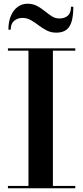

<svg xmlns="http://www.w3.org/2000/svg" viewBox="-20 -1009 446 1029"><path d="M22.5 0V-12.5H132.5V-737.5H22.5V-750H383.5V-737.5H263.5V-12.5H383.5V0ZM281.5 -834Q253 -834 230 -846Q207 -858 186.8 -873.5Q166.5 -889 145.5 -901Q124.5 -913 100 -913Q75 -913 56.2 -897.8Q37.5 -882.5 37.5 -850H25Q25 -892.5 38.2 -923.8Q51.5 -955 74.5 -972Q97.5 -989 126.5 -989Q156.5 -989 178.8 -977Q201 -965 220 -949.5Q239 -934 257.5 -922Q276 -910 298 -910Q327 -910 343.8 -925.2Q360.5 -940.5 360.5 -973H373Q373 -926 364.2 -895Q355.5 -864 335.5 -849Q315.5 -834 281.5 -834Z"/></svg>

Font: Bodoni Moda 18pt SemiBold
Style: Regular
Weight: 600
Designer: Owen Earl
Foundry: indestructible type
Version: Version 2.005